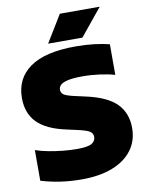

<svg xmlns="http://www.w3.org/2000/svg" viewBox="-102 -1023 851 1105"><g transform="rotate(-10 324.0 -470.5)"><path d="M287 10Q218.5 10 158.2 0.8Q98 -8.5 48 -24V-203Q81 -191.5 123 -183.5Q165 -175.5 208 -171.2Q251 -167 287 -167Q353 -167 375.2 -181Q397.5 -195 397.5 -218.5Q397.5 -238 382 -249.8Q366.5 -261.5 315.5 -273L246.5 -288.5Q132.5 -313 79.5 -367.2Q26.5 -421.5 26.5 -510.5Q26.5 -624.5 114.8 -687.2Q203 -750 382 -750Q441 -750 491.2 -743.8Q541.5 -737.5 579 -728V-549Q543.5 -559.5 493 -566.5Q442.5 -573.5 392.5 -573.5Q335.5 -573.5 304.8 -566.2Q274 -559 262.2 -547Q250.5 -535 250.5 -520.5Q250.5 -502.5 263.5 -492.2Q276.5 -482 318 -472L387 -456.5Q512.5 -429.5 567 -374.2Q621.5 -319 621.5 -232Q621.5 -157.5 581.2 -103.2Q541 -49 466 -19.5Q391 10 287 10ZM229.5 -793 326 -951H559L430 -793Z"/></g></svg>

Font: Encode Sans Semi Expanded Black
Style: Regular
Weight: 900
Width: 6
Designer: Multiple Designers
Foundry: Impallari Type
Version: Version 3.000; ttfautohint (v1.8.3) -l 8 -r 50 -G 200 -x 14 